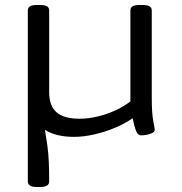

<svg xmlns="http://www.w3.org/2000/svg" viewBox="-20 -545 733 773"><path d="M131 208Q109 208 100.5 202Q92 196 92 186V-503Q92 -514 100.5 -519.5Q109 -525 131 -525H139Q161 -525 169.5 -519.5Q178 -514 178 -503V-174Q178 -119 207.5 -93Q237 -67 301 -67Q335 -67 373 -76Q411 -85 445.5 -101Q480 -117 505 -137V-503Q505 -514 513.5 -519.5Q522 -525 544 -525H552Q574 -525 582.5 -519.5Q591 -514 591 -503V-152Q591 -89 597 -58Q603 -27 603 -23Q603 -14 592 -9Q581 -4 568.5 -2Q556 0 549 0Q535 0 528 -17.5Q521 -35 514 -69Q484 -48 444 -31Q404 -14 360.5 -4Q317 6 278 6Q206 6 161 -22Q167 13 171 43Q175 73 176.5 107Q178 141 178 186Q178 196 169.5 202Q161 208 139 208Z"/></svg>

Font: Asap Expanded
Style: Regular
Weight: 400
Width: 7
Designer: Pablo Cosgaya
Foundry: Omnibus-Type
Version: Version 3.001; ttfautohint (v1.8.4.7-5d5b)